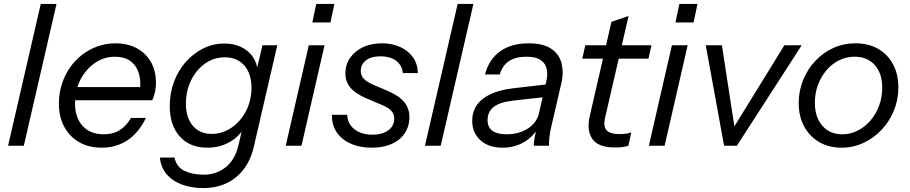

<svg xmlns="http://www.w3.org/2000/svg" viewBox="-20 -740 4621 975"><path d="M21 0 187 -720H267L101 0Z M496 10Q431 10 382 -18Q333 -46 306 -96.5Q279 -147 279 -214Q279 -265 293.5 -311Q308 -357 334 -395Q360 -433 396 -461Q432 -489 475 -504.5Q518 -520 566 -520Q628 -520 674.5 -495Q721 -470 746.5 -425Q772 -380 772 -320Q772 -297 767.5 -274.5Q763 -252 753 -231H340L355 -298H718L684 -244Q693 -281 692.5 -317.5Q692 -354 678.5 -384.5Q665 -415 637 -433.5Q609 -452 562 -452Q529 -452 499 -440Q469 -428 444 -406.5Q419 -385 400 -355.5Q381 -326 371 -290.5Q361 -255 361 -216Q361 -142 400 -100Q439 -58 507 -58Q553 -58 587 -78.5Q621 -99 645 -141H721Q684 -65 627 -27.5Q570 10 496 10Z M1013 215Q949 215 900.5 196Q852 177 824 142Q796 107 792 60H866Q876 108 916.5 127.5Q957 147 1014 147Q1079 147 1126.5 109Q1174 71 1191 -3L1214 -102L1219 -89Q1189 -41 1140.5 -15.5Q1092 10 1033 10Q944 10 893 -47Q842 -104 842 -201Q842 -267 863.5 -324.5Q885 -382 923.5 -425.5Q962 -469 1012 -494Q1062 -519 1119 -519Q1168 -519 1205 -501Q1242 -483 1264 -451Q1286 -419 1289 -377L1279 -367L1313 -510H1388L1269 5Q1246 105 1178.5 160Q1111 215 1013 215ZM1055 -60Q1088 -60 1118.5 -72Q1149 -84 1174 -105.5Q1199 -127 1218 -156.5Q1237 -186 1247 -221Q1257 -256 1257 -294Q1257 -366 1220.5 -407.5Q1184 -449 1122 -449Q1066 -449 1021 -417Q976 -385 950 -331.5Q924 -278 924 -213Q924 -143 959 -101.5Q994 -60 1055 -60Z M1431 0 1548 -510H1628L1511 0ZM1566 -626 1586 -720H1678L1658 -626Z M1867 10Q1806 10 1760 -11Q1714 -32 1689 -69.5Q1664 -107 1666 -157H1743Q1744 -126 1760.5 -103.5Q1777 -81 1805.5 -68.5Q1834 -56 1871 -56Q1921 -56 1951.5 -78Q1982 -100 1982 -137Q1982 -162 1966 -178.5Q1950 -195 1915 -209L1842 -240Q1787 -263 1760.5 -293.5Q1734 -324 1734 -367Q1734 -412 1758 -446.5Q1782 -481 1823.5 -500.5Q1865 -520 1919 -520Q1972 -520 2013 -501Q2054 -482 2077.5 -448.5Q2101 -415 2102 -369H2026Q2023 -396 2008.5 -415Q1994 -434 1969.5 -444Q1945 -454 1911 -454Q1866 -454 1839 -434Q1812 -414 1812 -379Q1812 -356 1828 -339.5Q1844 -323 1879 -308L1950 -278Q2006 -254 2032.5 -222Q2059 -190 2059 -146Q2059 -99 2035.5 -63.5Q2012 -28 1969 -9Q1926 10 1867 10Z M2138 0 2304 -720H2384L2218 0Z M2691 0Q2690 -11 2693.5 -33Q2697 -55 2703 -83L2698 -84L2754 -326Q2762 -359 2756.5 -388Q2751 -417 2726.5 -434.5Q2702 -452 2653 -452Q2598 -452 2564.5 -429.5Q2531 -407 2518 -362H2443Q2463 -439 2520 -479.5Q2577 -520 2664 -520Q2740 -520 2780.5 -491.5Q2821 -463 2832 -417Q2843 -371 2831 -319L2777 -86Q2773 -67 2770 -43Q2767 -19 2768 0ZM2532 10Q2462 10 2420 -27.5Q2378 -65 2378 -126Q2378 -173 2402 -207Q2426 -241 2472.5 -262.5Q2519 -284 2588 -292L2770 -313L2755 -248L2586 -229Q2520 -222 2488 -197.5Q2456 -173 2456 -130Q2456 -94 2480.5 -76Q2505 -58 2552 -58Q2615 -58 2660 -87Q2705 -116 2717 -164L2714 -92Q2686 -44 2638.5 -17Q2591 10 2532 10Z M3103 9Q3018 9 2988 -34.5Q2958 -78 2975 -151L3085 -629L3172 -659L3052 -139Q3043 -98 3060.5 -78.5Q3078 -59 3127 -59Q3147 -59 3161.5 -61.5Q3176 -64 3186 -68L3171 0Q3160 4 3143 6.5Q3126 9 3103 9ZM2937 -442 2952 -510H3288L3273 -442Z M3275 0 3392 -510H3472L3355 0ZM3410 -626 3430 -720H3522L3502 -626Z M3657 0 3564 -510H3646L3716 -54H3682L3963 -510H4051L3722 0Z M4253 10Q4189 10 4140 -18.5Q4091 -47 4063.5 -98Q4036 -149 4036 -216Q4036 -279 4058.5 -334Q4081 -389 4120.5 -431Q4160 -473 4212 -496.5Q4264 -520 4324 -520Q4390 -520 4439 -492Q4488 -464 4515 -413.5Q4542 -363 4542 -296Q4542 -233 4519 -177.5Q4496 -122 4456 -80Q4416 -38 4364 -14Q4312 10 4253 10ZM4257 -58Q4298 -58 4335 -76.5Q4372 -95 4400 -127.5Q4428 -160 4444 -203Q4460 -246 4460 -295Q4460 -367 4422.5 -409.5Q4385 -452 4320 -452Q4278 -452 4241.5 -434Q4205 -416 4177.5 -384Q4150 -352 4134 -309.5Q4118 -267 4118 -218Q4118 -145 4156 -101.5Q4194 -58 4257 -58Z"/></svg>

Font: Instrument Sans
Style: Italic
Weight: 400
Italic angle: -13°
Designer: Rodrigo Fuenzalida
Foundry: fragTYPE
Version: Version 1.000;gftools[0.9.28]